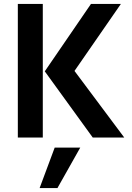

<svg xmlns="http://www.w3.org/2000/svg" viewBox="-20 -694 668 969"><path d="M196 -674V0H70V-674ZM180 255 256 51H385L270 255ZM356 -336 607 0H448L206 -334L439 -674H590Z"/></svg>

Font: Hind Semibold
Style: Regular
Weight: 600
Designer: Manushi Parikh, Satya Rajpurohit
Foundry: Indian Type Foundry
Version: Version 1.201;PS 1.0;hotconv 1.0.78;makeotf.lib2.5.61930; tt